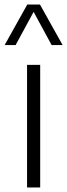

<svg xmlns="http://www.w3.org/2000/svg" viewBox="-46 -828 296 848"><path d="M73.5 0V-541.5H131.5V0ZM-25.5 -629 74.5 -808H130.5L230.5 -629H182L96 -787.5H109L23 -629Z"/></svg>

Font: Encode Sans SemiCondensed Light
Style: Regular
Weight: 300
Width: 4
Designer: Multiple Designers
Foundry: Impallari Type
Version: Version 3.002